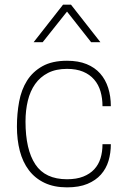

<svg xmlns="http://www.w3.org/2000/svg" viewBox="-20 -800 551 828"><path d="M269 8Q213 8 172 -11.5Q131 -31 104.5 -66Q78 -101 65.5 -149Q53 -197 53 -254Q53 -310 62.5 -361.5Q72 -413 96.5 -452Q121 -491 163 -514.5Q205 -538 269 -538Q318 -538 353.5 -523.5Q389 -509 412 -483Q435 -457 446.5 -421Q458 -385 458 -342H422Q422 -376 413.5 -405.5Q405 -435 386 -457Q367 -479 338 -491Q309 -503 269 -503Q221 -503 187 -485.5Q153 -468 131.5 -437.5Q110 -407 100 -365.5Q90 -324 90 -276Q90 -155 132.5 -91Q175 -27 269 -27Q310 -27 339 -38.5Q368 -50 386.5 -70Q405 -90 413.5 -117.5Q422 -145 422 -178H458Q458 -140 448 -106.5Q438 -73 415.5 -47.5Q393 -22 357 -7Q321 8 269 8ZM413 -618H373L269 -750L164 -618H125L252 -780H286Z"/></svg>

Font: Tanohe Sans ExtraLight
Style: Regular
Weight: 250
Designer: Village Type and Design LLC & Cristiano Sobral
Foundry: Cooper Hewitt Smithsonian Design Museum
Version: Version 1.00;May 30, 2020;FontCreator 12.0.0.2522 64-bit; tt